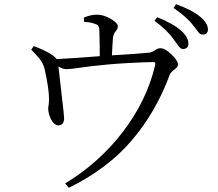

<svg xmlns="http://www.w3.org/2000/svg" viewBox="-20 -829 1040 916"><path d="M381 -725 380 -745Q412 -759 443 -759Q475 -759 508.5 -739Q542 -719 542 -704Q542 -690 532 -680Q522 -670 519 -649Q516 -612 514 -565Q622 -571 694 -578Q708 -581 720.5 -590Q733 -599 745 -599Q768 -599 798.5 -569Q829 -539 829 -522Q829 -509 813 -498Q797 -487 790 -473Q724 -294 608 -158.5Q492 -23 308 67L291 46Q453 -52 566.5 -200.5Q680 -349 720 -517Q722 -527 720 -530Q718 -533 707 -533Q575 -529 491 -521Q407 -513 361 -506Q315 -499 297 -499Q278 -499 259 -512Q261 -494 265 -457Q269 -420 274 -378Q279 -336 282.5 -303.5Q286 -271 286 -264Q285 -232 259 -231Q238 -232 224.5 -258Q211 -284 210 -308Q210 -317 212 -329.5Q214 -342 214 -355Q214 -405 193 -499Q186 -528 168 -549.5Q150 -571 129 -592L141 -609Q186 -593 221 -572Q243 -558 250 -547Q344 -552 456 -561Q456 -615 454 -680Q456 -709 436 -714Q414 -723 381 -725ZM717 -730 730 -747Q807 -716 845 -682Q879 -651 879 -621Q879 -597 854 -595Q842 -595 832 -609Q822 -623 807 -643Q780 -683 717 -730ZM808 -791 820 -809Q897 -781 934 -750Q972 -719 972 -689Q972 -664 947 -664Q934 -664 924.5 -678Q915 -692 899 -711Q872 -747 808 -791Z"/></svg>

Font: Han-Nom Khai
Style: Regular
Weight: 400
Version: Version 1.200;June 22, 2023;FontCreator 14.0.0.2814 64-bit